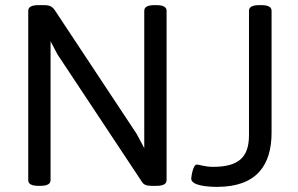

<svg xmlns="http://www.w3.org/2000/svg" viewBox="-20 -722 1161 748"><path d="M589 -702H582C554 -702 542 -694 542 -680V-145L512 -201L193 -683C183 -697 173 -702 151 -702H130C102 -702 90 -694 90 -680V-20C90 -6 102 2 130 2H137C165 2 177 -6 177 -20V-561L204 -510L534 -12C540 -3 550 2 569 2H589C617 2 629 -6 629 -20V-680C629 -694 617 -702 589 -702ZM998 -702H990C962 -702 950 -694 950 -680V-195C950 -109 909 -72 810 -72C778 -72 755 -81 747 -81C731 -81 725 -30 725 -26C725 1 788 6 826 6C980 6 1038 -79 1038 -205V-680C1038 -694 1026 -702 998 -702Z"/></svg>

Font: Asap
Style: Regular
Weight: 400
Designer: Pablo Cosgaya
Foundry: Pablo Cosgaya
Version: Version 1.007;PS 001.007;hotconv 1.0.70;makeotf.lib2.5.58329